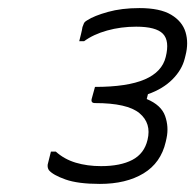

<svg xmlns="http://www.w3.org/2000/svg" viewBox="-20 -817 483 475"><path d="M437 -672Q430 -644 406.5 -620.5Q383 -597 346 -584L343 -572Q379 -557 388.5 -530Q398 -503 392 -475L390 -466Q378 -414 335 -388Q292 -362 227 -362Q173 -362 142 -373Q111 -384 101 -396Q97 -402 98 -410L106 -442H118Q139 -423 167.5 -414.5Q196 -406 230 -406Q278 -406 307.5 -421.5Q337 -437 345 -471Q355 -512 325 -537Q295 -562 215 -562Q204 -562 207 -573Q209 -581 211 -587.5Q213 -594 215 -602Q295 -602 338 -620.5Q381 -639 390 -676Q400 -716 383 -733.5Q366 -751 317 -751Q279 -751 245 -741.5Q211 -732 188 -715H176Q178 -723 180.5 -733Q183 -743 184 -750Q186 -755 187.5 -759Q189 -763 196 -767Q213 -778 247 -787.5Q281 -797 325 -797Q376 -797 403.5 -780.5Q431 -764 439 -737.5Q447 -711 439 -680Z"/></svg>

Font: Recursive Sn Lnr St Lt
Style: Italic
Weight: 300
Italic angle: -15°
Version: Version 1.079;hotconv 1.0.112;makeotfexe 2.5.65598; ttfautoh